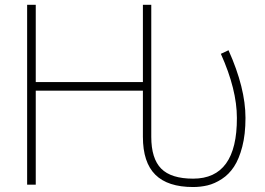

<svg xmlns="http://www.w3.org/2000/svg" viewBox="-20 -752 1083 784"><path d="M597.7 -732.4V-193.4Q597.7 -104.5 638.2 -63.5Q678.7 -22.5 768.6 -22.5Q948.2 -22.5 947.3 -270.5Q947.3 -386.7 881.8 -532.2L913.1 -546.9Q982.4 -392.6 982.4 -270.5Q982.4 -203.1 969.2 -152.8Q956.1 -102.5 935.5 -71.3Q915 -40 885.7 -21Q856.4 -2 827.6 4.9Q798.8 11.7 768.6 11.7Q665 11.7 614.3 -38.6Q563.5 -88.9 563.5 -193.4V-381.8H126V2H90.8V-732.4H126V-417H563.5V-732.4Z"/></svg>

Font: Gen Shin Gothic ExtraLight
Style: Regular
Weight: 100
Designer: [Source Han Sans]
Ryoko NISHIZUKA  (kana & ideographs); Paul D. Hunt (Latin, Greek & Cyrillic); Wenlong ZHANG  (bopomofo
Version: Version 1.002.20150607